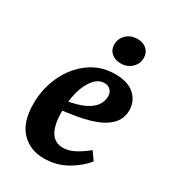

<svg xmlns="http://www.w3.org/2000/svg" viewBox="-155 -691 709 789"><g transform="rotate(30 199.5 -296.0)"><path d="M259 -434Q319 -434 350.5 -405.5Q382 -377 382 -333Q382 -292 353 -263.5Q324 -235 266.5 -218Q209 -201 122 -193L125 -236Q187 -245 220 -261.5Q253 -278 265.5 -298.5Q278 -319 278 -338Q278 -358 267 -369Q256 -380 238 -380Q210 -380 188.5 -354Q167 -328 155.5 -285.5Q144 -243 144 -192Q144 -128 163.5 -96Q183 -64 222 -64Q248 -64 276 -78.5Q304 -93 333 -117L360 -79Q332 -43 283.5 -15Q235 13 175 13Q110 13 68.5 -30.5Q27 -74 27 -161Q27 -233 56 -295Q85 -357 137.5 -395.5Q190 -434 259 -434ZM254 -483Q227 -483 210 -498Q193 -513 193 -538Q193 -566 213.5 -585.5Q234 -605 266 -605Q293 -605 309.5 -589.5Q326 -574 326 -550Q326 -522 305.5 -502.5Q285 -483 254 -483Z"/></g></svg>

Font: Rasa SemiBold
Style: Italic
Weight: 600
Italic angle: -7.10001°
Designer: Anna Giedrys (Yrsa+Rasa design), David Brezina (Yrsa art-direction, Rasa art-direction, design)
Foundry: Rosetta Type Foundry
Version: Version 2.004